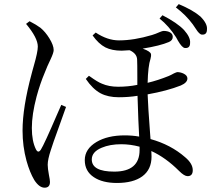

<svg xmlns="http://www.w3.org/2000/svg" viewBox="-20 -832 1040 910"><path d="M191.4 57.6Q166 57.6 142.6 21.5Q121.1 -14.6 105.5 -70.3Q86.9 -138.7 86.9 -212.9Q86.9 -323.2 129.9 -482.4Q132.8 -493.2 133.8 -497.1Q135.7 -504.9 140.6 -521.5Q159.2 -585.9 159.2 -611.3Q159.2 -652.3 103.5 -718.8L120.1 -731.4Q152.3 -714.8 171.9 -700.2Q195.3 -680.7 213.9 -650.4Q234.4 -617.2 234.4 -594.7Q234.4 -582 219.7 -550.8Q203.1 -516.6 192.4 -488.3Q169.9 -435.5 153.3 -374Q130.9 -289.1 130.9 -225.6Q130.9 -163.1 150.4 -124Q161.1 -103.5 173.8 -123Q189.5 -147.5 252 -293Q265.6 -324.2 270.5 -335L293 -325.2Q285.2 -302.7 262.7 -240.2Q227.5 -143.6 220.7 -120.1Q206.1 -76.2 206.1 -50.8Q206.1 -34.2 211.9 -2.9Q216.8 20.5 216.8 30.3Q216.8 57.6 191.4 57.6ZM534.2 35.2Q465.8 35.2 424.8 7.8Q381.8 -20.5 381.8 -73.2Q381.8 -126 437.5 -159.2Q490.2 -190.4 571.3 -190.4Q607.4 -190.4 639.6 -184.6Q638.7 -209 635.7 -264.6Q632.8 -343.8 631.8 -377.9Q589.8 -371.1 543 -371.1Q492.2 -371.1 457 -389.6Q418.9 -410.2 386.7 -458L401.4 -472.7Q403.3 -471.7 406.2 -469.7Q442.4 -443.4 462.9 -435.5Q496.1 -420.9 540 -420.9Q586.9 -420.9 630.9 -429.7Q630.9 -441.4 630.9 -464.8Q630.9 -532.2 629.9 -549.8Q628.9 -578.1 594.7 -593.8Q593.8 -593.8 591.8 -593.8Q567.4 -591.8 556.6 -591.8Q510.7 -591.8 479.5 -607.4Q447.3 -624 418.9 -664.1L433.6 -677.7Q489.3 -640.6 543.9 -640.6Q615.2 -640.6 700.2 -666Q716.8 -670.9 736.3 -679.7Q750 -685.5 754.9 -685.5Q774.4 -685.5 786.6 -678.2Q798.8 -670.9 798.8 -657.2Q798.8 -640.6 780.3 -632.8Q739.3 -615.2 656.2 -601.6Q675.8 -594.7 685.5 -587.9Q694.3 -582 695.8 -575.2Q697.3 -568.4 693.4 -553.7Q681.6 -518.6 679.7 -439.5Q728.5 -451.2 779.3 -471.7Q791 -476.6 804.7 -484.4Q817.4 -490.2 820.3 -490.2Q835 -490.2 849.6 -483.4Q868.2 -474.6 868.2 -460Q868.2 -440.4 836.9 -426.8Q772.5 -401.4 679.7 -384.8Q681.6 -329.1 691.4 -199.2Q692.4 -181.6 693.4 -172.9Q789.1 -146.5 857.4 -86.9Q893.6 -56.6 893.6 -25.4Q893.6 2.9 869.1 2.9Q853.5 2.9 829.1 -21.5Q765.6 -85 697.3 -116.2Q698.2 -106.4 698.2 -89.8Q698.2 -28.3 654.3 3.9Q611.3 35.2 534.2 35.2ZM521.5 -18.6Q641.6 -18.6 641.6 -121.1V-136.7Q597.7 -148.4 554.7 -148.4Q501 -148.4 461.9 -131.8Q415 -112.3 415 -76.2Q415 -18.6 521.5 -18.6ZM856.4 -604.5Q842.8 -605.5 823.2 -639.6Q817.4 -649.4 814.5 -655.3Q780.3 -709 736.3 -744.1L750 -759.8Q820.3 -723.6 852.5 -689.5Q883.8 -654.3 880.9 -627.9Q880.9 -602.5 856.4 -604.5ZM936.5 -668Q924.8 -668.9 908.2 -695.3Q899.4 -709 893.6 -716.8Q861.3 -760.7 813.5 -796.9L827.1 -812.5Q894.5 -784.2 929.7 -753.9Q963.9 -719.7 960.9 -692.4Q960.9 -666 936.5 -668Z"/></svg>

Font: Bpmf Zihi Only R
Style: R
Weight: 400
Foundry: But Ko
Version: Version 1.320